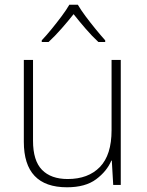

<svg xmlns="http://www.w3.org/2000/svg" viewBox="-20 -784 622 814"><path d="M492 -530V0H460L454 -103H452Q433 -58 387.5 -24Q342 10 264 10Q81 10 81 -183V-530H120V-187Q120 -103 158 -64Q196 -25 267 -25Q354 -25 403.5 -76Q453 -127 453 -232V-530ZM310 -764Q322 -743 342.5 -715.5Q363 -688 385.5 -660.5Q408 -633 426 -613V-606H397Q370 -631 342 -663.5Q314 -696 292 -724Q270 -696 241.5 -663.5Q213 -631 186 -606H157V-613Q176 -633 198.5 -660.5Q221 -688 241.5 -715.5Q262 -743 274 -764Z"/></svg>

Font: Noto Sans Lao Looped ExtraLight
Style: Regular
Weight: 200
Designer: Mark Frömberg, Ben Mitchell
Foundry: The Fontpad Ltd
Version: Version 1.002; ttfautohint (v1.8.4.7-5d5b)